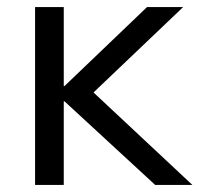

<svg xmlns="http://www.w3.org/2000/svg" viewBox="-20 -522 563 542"><path d="M79 0V-502H160V-279H162L395 -502H497L244 -261L523 0H418L162 -236H160V0Z"/></svg>

Font: Winston
Style: Regular
Weight: 400
Designer: Original fonts by Vernon Adams / Changes by Cristiano Sobral
Foundry: Original fonts by Vernon Adams / Changes by Cristiano Sobral
Version: Version 2.503;July 17, 2020;FontCreator 13.0.0.2655 64-bit